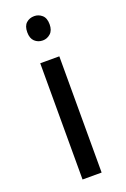

<svg xmlns="http://www.w3.org/2000/svg" viewBox="-144 -785 546 832"><g transform="rotate(-20 129.0 -368.5)"><path d="M173 -536V0H85V-536ZM130 -737Q150 -737 165.5 -723.5Q181 -710 181 -681Q181 -653 165.5 -639Q150 -625 130 -625Q108 -625 93 -639Q78 -653 78 -681Q78 -710 93 -723.5Q108 -737 130 -737Z"/></g></svg>

Font: Noto Sans Devanagari
Style: Regular
Weight: 400
Designer: Jelle Bosma - Monotype Design Team
Foundry: Monotype Imaging Inc.
Version: Version 2.003